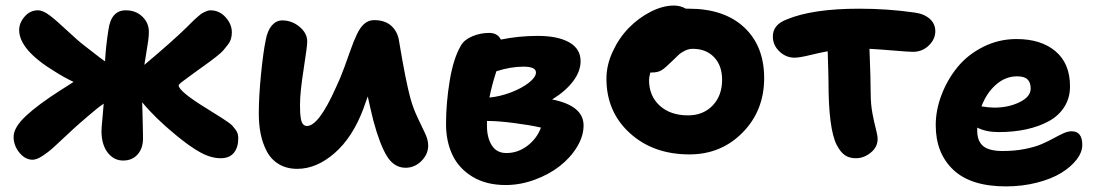

<svg xmlns="http://www.w3.org/2000/svg" viewBox="-20 -601 3938 689"><path d="M97.2 -27.8Q70.3 -27.8 49.6 -53.2Q28.8 -78.6 28.8 -109.9Q28.8 -143.6 73.2 -185.1Q117.7 -226.6 198.2 -277.8Q209 -284.7 224.4 -294.4Q239.7 -304.2 244.1 -307.1Q212.4 -321.8 179.2 -342.8Q48.8 -421.4 48.8 -493.2Q48.8 -519 68.4 -541.5Q87.9 -564 116.2 -564Q134.3 -564 158.4 -545.7Q182.6 -527.3 220.2 -491.9Q257.8 -456.5 283.2 -437Q290 -432.1 316.2 -411.4Q342.3 -390.6 356.9 -380.9Q359.9 -436.5 369.1 -494.1Q378.9 -564 431.2 -564Q467.3 -564 490.7 -541.5Q514.2 -519 514.2 -486.8Q514.2 -473.1 512 -455.8Q509.8 -438.5 504.6 -408.9Q499.5 -379.4 498 -368.2Q599.1 -453.1 650.9 -503.9Q654.3 -507.3 665 -518.1Q675.8 -528.8 680.2 -532.7Q684.6 -536.6 693.6 -544.4Q702.6 -552.2 708.3 -555.2Q713.9 -558.1 721.2 -561Q728.5 -564 734.9 -564Q767.1 -564 789.6 -539.1Q812 -514.2 812 -484.9Q812 -472.7 808.8 -461.7Q805.7 -450.7 796.4 -439Q787.1 -427.2 780.8 -419.7Q774.4 -412.1 757.6 -398.9Q740.7 -385.7 733.6 -380.4Q726.6 -375 705.1 -359.9Q692.9 -351.1 677.7 -340.1Q662.6 -329.1 654.1 -322.8Q645.5 -316.4 637 -310.1Q628.4 -303.7 624.8 -300Q621.1 -296.4 621.1 -294.9Q621.1 -272.9 726.1 -209Q734.4 -203.6 752.9 -192.1Q771.5 -180.7 777.8 -176.5Q784.2 -172.4 796.9 -163.6Q809.6 -154.8 814 -149.7Q818.4 -144.5 824.7 -136.5Q831.1 -128.4 833 -120.8Q835 -113.3 835 -104Q835 -71.8 819.1 -52.5Q803.2 -33.2 772 -33.2Q737.3 -33.2 699.2 -54Q661.1 -74.7 608.9 -118.2Q536.6 -177.7 490.2 -233.9Q490.7 -218.8 491.5 -189Q492.2 -159.2 492.7 -137.5Q493.2 -115.7 493.2 -104Q493.2 -68.4 473.6 -46.6Q454.1 -24.9 421.9 -24.9Q388.2 -24.9 366.2 -53.7Q344.2 -82.5 344.2 -130.9Q344.2 -143.1 347.7 -177.2Q351.1 -211.4 352.1 -229Q339.8 -220.7 327.9 -211.2Q315.9 -201.7 297.6 -185.8Q279.3 -169.9 270 -162.1Q249.5 -144.5 218.8 -115.5Q188 -86.4 170.2 -70.3Q152.3 -54.2 131.8 -41Q111.3 -27.8 97.2 -27.8Z M1046.9 4.9Q1008.8 4.9 981 -11.7Q953.1 -28.3 937.7 -57.4Q922.4 -86.4 915.5 -120.1Q908.7 -153.8 908.7 -193.8Q908.7 -253.9 916.7 -335Q924.8 -416 933.6 -457Q939.5 -490.7 955.3 -509.3Q971.2 -527.8 992.7 -527.8Q1027.3 -527.8 1054.9 -504.9Q1082.5 -481.9 1082.5 -452.1Q1082.5 -435.1 1069.6 -352.5Q1056.6 -270 1056.6 -226.1Q1056.6 -209 1057.1 -198.2Q1057.6 -187.5 1059.8 -174.6Q1062 -161.6 1067.6 -155.3Q1073.2 -148.9 1081.5 -148.9Q1124 -148.9 1185.5 -287.1Q1200.2 -317.4 1214.8 -357.2Q1229.5 -397 1239 -424.3Q1248.5 -451.7 1260.5 -477.3Q1272.5 -502.9 1287.6 -515.9Q1302.7 -528.8 1322.8 -528.8Q1362.3 -528.8 1385.3 -507.3Q1408.2 -485.8 1412.6 -450.2Q1436 -309.6 1452.6 -249Q1462.9 -211.4 1479.5 -177Q1496.1 -142.6 1506.3 -120.6Q1516.6 -98.6 1516.6 -79.1Q1516.6 -47.4 1492.2 -23.2Q1467.8 1 1435.5 1Q1394.5 1 1368.9 -40Q1343.3 -81.1 1319.8 -168Q1306.2 -223.6 1299.8 -254.9Q1298.3 -250.5 1292.5 -234.9Q1286.6 -219.2 1283.7 -210Q1245.1 -107.4 1180.4 -51.3Q1115.7 4.9 1046.9 4.9Z M1794.4 63Q1724.6 63 1675.5 33.2Q1626.5 3.4 1603.5 -45.2Q1580.6 -93.8 1580.6 -155.8Q1580.6 -231.9 1594 -312.5Q1607.4 -393.1 1634.3 -438Q1646 -458.5 1674.8 -470.7Q1703.6 -482.9 1735.4 -482.9Q1765.6 -482.9 1777.3 -459Q1841.8 -472.2 1909.7 -472.2Q1981.9 -472.2 2022.7 -449Q2063.5 -425.8 2063.5 -381.8Q2063.5 -344.7 2036.4 -309.1Q2009.3 -273.4 1961.4 -244.1Q2074.2 -221.7 2074.2 -150.9Q2074.2 -112.3 2050.3 -73.2Q2026.4 -34.2 1988 -4.4Q1949.7 25.4 1898.2 44.2Q1846.7 63 1794.4 63ZM1858.4 -361.8Q1812 -361.8 1761.2 -345.2Q1745.1 -295.9 1736.3 -251Q1773.9 -254.4 1813.2 -269.3Q1852.5 -284.2 1877.9 -304.2Q1903.3 -324.2 1903.3 -340.8Q1903.3 -361.8 1858.4 -361.8ZM1727.5 -148.9Q1727.5 -106.9 1744.9 -79.3Q1762.2 -51.8 1797.4 -51.8Q1837.9 -51.8 1872.1 -77.4Q1906.2 -103 1921.4 -143.1Q1883.8 -151.9 1825.7 -159.4Q1767.6 -167 1727.5 -167Z M2454.1 -46.9Q2324.2 -46.9 2240.2 -123.3Q2156.2 -199.7 2156.2 -318.8Q2156.2 -367.7 2179 -416.5Q2201.7 -465.3 2236.6 -501Q2271.5 -536.6 2314.9 -558.8Q2358.4 -581.1 2398.4 -581.1Q2421.4 -581.1 2441.4 -569.8H2452.1Q2578.6 -569.8 2650.4 -502.9Q2722.2 -436 2722.2 -320.8Q2722.2 -204.1 2645 -125.5Q2567.9 -46.9 2454.1 -46.9ZM2309.1 -314Q2309.1 -256.8 2347.4 -221.9Q2385.7 -187 2449.2 -187Q2503.4 -187 2537.4 -222.4Q2571.3 -257.8 2571.3 -314.9Q2571.3 -365.7 2542.5 -395.8Q2513.7 -425.8 2466.3 -425.8Q2451.7 -425.8 2438.5 -419.4Q2425.3 -413.1 2417.2 -406Q2409.2 -398.9 2392.1 -381.8Q2367.7 -357.4 2354.2 -349.1Q2340.8 -340.8 2319.3 -340.8H2313.5Q2309.1 -321.3 2309.1 -314Z M3051.3 -33.2Q3027.3 -33.2 3011.5 -44.4Q2995.6 -55.7 2982.4 -81.1Q2953.1 -139.6 2953.1 -306.2Q2953.1 -327.6 2950.2 -417Q2927.2 -413.1 2888.2 -403.6Q2849.1 -394 2831.5 -394Q2800.3 -394 2776.9 -416.5Q2753.4 -439 2753.4 -470.2Q2753.4 -512.2 2802.2 -530.8Q2894.5 -569.8 3063.5 -569.8Q3165 -569.8 3260.3 -556.2Q3295.4 -551.8 3315.9 -533.9Q3336.4 -516.1 3336.4 -488.8Q3336.4 -460.4 3313 -437.7Q3289.6 -415 3256.3 -415Q3241.2 -415 3185.8 -419.7Q3130.4 -424.3 3100.1 -425.8Q3104.5 -315.9 3104.5 -267.1Q3104.5 -227.5 3110.8 -193.8Q3117.2 -160.2 3123.3 -137.5Q3129.4 -114.7 3129.4 -102.1Q3129.4 -73.2 3104.7 -53.2Q3080.1 -33.2 3051.3 -33.2Z M3589.8 67.9Q3463.9 67.9 3400.9 8.3Q3337.9 -51.3 3337.9 -151.9Q3337.9 -206.1 3358.9 -261Q3379.9 -315.9 3416.3 -360.4Q3452.6 -404.8 3508.3 -432.9Q3564 -460.9 3627.9 -460.9Q3715.8 -460.9 3767.8 -417Q3819.8 -373 3819.8 -291Q3819.8 -250 3799.8 -218Q3779.8 -186 3744.4 -166.5Q3709 -147 3663.3 -137Q3617.7 -127 3564 -127Q3518.1 -127 3486.8 -143.1V-131.8Q3486.8 -95.2 3507.8 -77.1Q3528.8 -59.1 3578.6 -59.1Q3621.6 -59.1 3658.2 -66.4Q3694.8 -73.7 3718.3 -84Q3741.7 -94.2 3760.7 -104.7Q3779.8 -115.2 3795.9 -122.6Q3812 -129.9 3825.7 -129.9Q3863.8 -129.9 3863.8 -81.1Q3863.8 -54.7 3843.5 -28.3Q3823.2 -2 3788.3 19.5Q3753.4 41 3701.2 54.4Q3648.9 67.9 3589.8 67.9ZM3629.9 -327.1Q3587.9 -327.1 3554 -297.1Q3520 -267.1 3502 -219.2Q3529.3 -214.8 3547.9 -214.8Q3599.1 -214.8 3638.9 -234.4Q3678.7 -253.9 3678.7 -283.2Q3678.7 -305.2 3667.2 -316.2Q3655.8 -327.1 3629.9 -327.1Z"/></svg>

Font: Shantell Sans Bouncy
Style: Bold
Weight: 700
Designer: Stephen Nixon, Anya Danilova, Shantell Martin
Foundry: Arrow Type
Version: Version 1.006;[9816181b4]